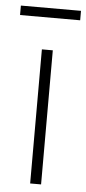

<svg xmlns="http://www.w3.org/2000/svg" viewBox="-67 -738 346 769"><g transform="rotate(5 106.0 -353.5)"><path d="M84.5 0V-539.1H128.4V0ZM227.1 -706.5V-668.5H-14.6V-706.5Z"/></g></svg>

Font: Inter 18pt ExtraLight
Style: Regular
Weight: 250
Designer: Rasmus Andersson
Foundry: rsms
Version: Version 4.001;git-66647c0bb